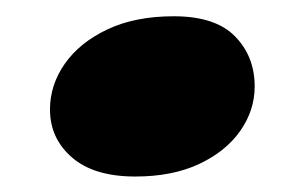

<svg xmlns="http://www.w3.org/2000/svg" viewBox="-20 -386 376 242"><path d="M150.5 -163.5Q98.5 -163.5 70.8 -187.5Q43 -211.5 43 -248Q43 -279 61.8 -305.8Q80.5 -332.5 115.5 -349Q150.5 -365.5 199 -365.5Q251.5 -365.5 276.2 -340.2Q301 -315 301 -277Q301 -247 282.8 -221Q264.5 -195 230.8 -179.2Q197 -163.5 150.5 -163.5Z"/></svg>

Font: Fraunces Wonky
Style: Italic
Weight: 900
Italic angle: -16°
Version: Version 1.000;[b76b70a41]